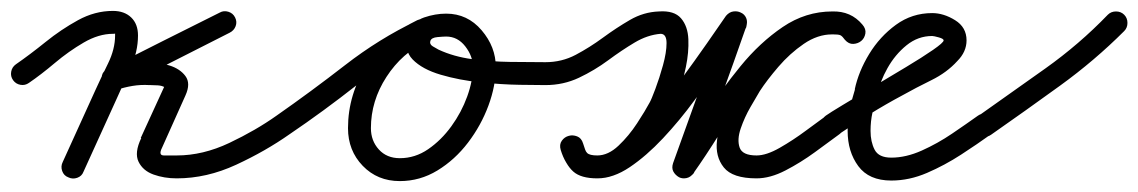

<svg xmlns="http://www.w3.org/2000/svg" viewBox="-41 -306 2087 352"><path d="M12 -154Q5 -149 -3.5 -150.5Q-12 -152 -17 -159Q-22 -166 -20.5 -174.5Q-19 -183 -12 -188Q14 -206 42.5 -229Q71 -252 102 -269Q133 -286 166 -286Q187 -286 199.5 -274Q212 -262 212 -241Q212 -211 198 -180.5Q184 -150 172 -123Q157 -90 142 -57Q127 -24 112 9Q112 9 112 9Q112 9 112 9Q109 17 100.5 20Q92 23 84 19Q76 16 73 7.5Q70 -1 74 -9Q89 -42 104 -75Q119 -108 134 -141Q144 -163 157 -189.5Q170 -216 170 -241Q170 -245 170 -244.5Q170 -244 166 -244Q140 -244 112.5 -228Q85 -212 59.5 -190.5Q34 -169 12 -154Q12 -154 12 -154Q12 -154 12 -154ZM362 -283Q369 -287 377.5 -284.5Q386 -282 390 -274Q394 -266 391 -258Q388 -250 380 -246Q278 -194 175 -142Q167 -138 160 -142.5Q153 -147 150 -155Q147 -162 149 -170Q151 -178 160 -181Q178 -187 196.5 -190Q215 -193 235 -192Q235 -192 234 -192Q233 -192 233 -192Q250 -192 269.5 -186Q289 -180 299 -166.5Q309 -153 299 -131Q299 -131 299 -131Q299 -131 299 -131Q288 -107 277.5 -83Q267 -59 256 -35Q256 -35 256 -35Q256 -35 256 -35Q249 -21 259.5 -21Q270 -21 283 -21Q331 -21 379.5 -44Q428 -67 466 -94Q473 -99 481.5 -97.5Q490 -96 495 -89Q500 -82 498.5 -73.5Q497 -65 490 -60Q446 -29 392 -4Q338 21 283 21Q260 21 240.5 14Q221 7 213 -9.5Q205 -26 218 -53Q218 -53 217 -53Q217 -53 217 -53Q228 -77 239 -101Q250 -125 261 -149Q261 -149 261 -149Q261 -149 261 -149Q261 -148 261 -146Q262 -145 261 -146Q256 -149 248.5 -149.5Q241 -150 235 -150Q235 -150 234 -150Q233 -150 233 -150Q217 -151 202 -148.5Q187 -146 172 -141Q163 -138 156 -142Q149 -146 147 -153Q144 -160 146 -168Q148 -176 157 -180Q208 -206 259 -231.5Q310 -257 362 -283Q362 -283 362 -283Q362 -283 362 -283Z M461 -65Q456 -72 457.5 -80.5Q459 -89 466 -94Q529 -138 591.5 -186.5Q654 -235 723 -268Q732 -273 740 -269Q748 -265 751 -258Q754 -251 752.5 -243Q751 -235 741 -230Q696 -209 667.5 -165Q639 -121 639 -71Q639 -48 653.5 -32Q668 -16 692 -16Q720 -16 744 -32.5Q768 -49 786.5 -74.5Q805 -100 815.5 -129Q826 -158 826 -183Q826 -203 812 -221Q798 -239 777 -239Q772 -239 761 -238Q750 -237 748 -231Q748 -231 748 -231Q748 -231 748 -231Q746 -225 752.5 -221Q759 -217 763 -215Q791 -202 825 -197.5Q859 -193 894 -192.5Q929 -192 959 -192Q968 -192 974 -186Q980 -180 980 -171Q980 -162 974 -156Q968 -150 959 -150Q945 -150 912 -150.5Q879 -151 840 -155Q801 -159 767 -169Q733 -179 715.5 -197Q698 -215 708 -245Q708 -245 708 -245Q708 -245 708 -245Q716 -267 736.5 -274Q757 -281 777 -281Q816 -281 842 -250.5Q868 -220 868 -183Q868 -149 854.5 -112.5Q841 -76 817 -44.5Q793 -13 761 6.5Q729 26 692 26Q651 26 624 -2Q597 -30 597 -71Q597 -133 632 -187.5Q667 -242 724 -269Q733 -273 740.5 -269.5Q748 -266 751 -258Q755 -251 753 -243Q751 -235 742 -231Q674 -198 613 -150Q552 -102 490 -60Q483 -55 474.5 -56.5Q466 -58 461 -65Z M938 -171Q938 -180 944 -186Q950 -192 959 -192Q989 -192 1014.5 -205.5Q1040 -219 1064.5 -237Q1089 -255 1114 -269.5Q1139 -284 1167 -285Q1195 -287 1207.5 -272.5Q1220 -258 1221 -234Q1222 -210 1216.5 -183.5Q1211 -157 1202.5 -134Q1194 -111 1187 -98Q1175 -75 1155 -47Q1135 -19 1109.5 1Q1084 21 1054 21Q1026 21 1010.5 8Q995 -5 987 -31Q985 -41 989.5 -48Q994 -55 1002 -57Q1009 -59 1017 -56Q1025 -53 1028 -43Q1032 -30 1034.5 -25.5Q1037 -21 1054 -21Q1075 -21 1100.5 -41Q1126 -61 1153.5 -92.5Q1181 -124 1207 -159.5Q1233 -195 1255 -226.5Q1277 -258 1290 -277Q1296 -284 1303.5 -285Q1311 -286 1317 -283Q1324 -280 1327 -273Q1330 -266 1327 -257Q1304 -191 1280 -125Q1256 -59 1233 7Q1230 16 1221.5 17Q1213 18 1206 14Q1198 10 1194 3Q1190 -4 1196 -12Q1221 -48 1251 -94.5Q1281 -141 1316.5 -184.5Q1352 -228 1394 -256.5Q1436 -285 1485 -285Q1519 -286 1540 -261Q1547 -253 1545.5 -244.5Q1544 -236 1538 -231Q1532 -226 1523.5 -225.5Q1515 -225 1508 -233Q1503 -240 1499.5 -241.5Q1496 -243 1485 -243Q1458 -243 1432.5 -225.5Q1407 -208 1386 -183.5Q1365 -159 1352 -139Q1346 -129 1335 -110Q1324 -91 1317 -70.5Q1310 -50 1315 -35.5Q1320 -21 1346 -21Q1364 -21 1388.5 -35Q1413 -49 1436.5 -66.5Q1460 -84 1474 -94Q1481 -99 1489.5 -97.5Q1498 -96 1503 -89Q1508 -82 1506.5 -73.5Q1505 -65 1498 -60Q1479 -46 1453 -27Q1427 -8 1399 6.5Q1371 21 1346 21Q1302 21 1286 1Q1270 -19 1273.5 -48.5Q1277 -78 1290 -108.5Q1303 -139 1317 -161Q1334 -188 1360 -217Q1386 -246 1418 -265.5Q1450 -285 1485 -285Q1519 -285 1540 -261Q1547 -253 1545.5 -244.5Q1544 -236 1538 -231Q1532 -226 1523.5 -225.5Q1515 -225 1508 -233Q1503 -240 1499.5 -242Q1496 -244 1486 -243Q1445 -243 1408 -215.5Q1371 -188 1338.5 -146.5Q1306 -105 1279 -62Q1252 -19 1230 12Q1225 19 1217.5 20.5Q1210 22 1204 19Q1197 15 1193.5 8.5Q1190 2 1193 -7Q1217 -73 1240.5 -139Q1264 -205 1288 -272Q1291 -280 1299 -281Q1307 -282 1314 -278Q1322 -274 1326 -266.5Q1330 -259 1325 -252Q1308 -229 1284 -194.5Q1260 -160 1232.5 -122.5Q1205 -85 1174.5 -52.5Q1144 -20 1113.5 0.5Q1083 21 1054 21Q1024 21 1010 8.5Q996 -4 987 -31Q984 -41 989 -48Q994 -55 1002 -57Q1009 -59 1017 -56Q1025 -53 1028 -43Q1031 -30 1035.5 -25.5Q1040 -21 1054 -21Q1074 -21 1093 -39Q1112 -57 1127 -80Q1142 -103 1150 -118Q1153 -123 1160.5 -143Q1168 -163 1174.5 -186.5Q1181 -210 1181 -227Q1181 -244 1170 -244Q1146 -242 1122.5 -228Q1099 -214 1074 -195.5Q1049 -177 1020.5 -163.5Q992 -150 959 -150Q950 -150 944 -156Q938 -162 938 -171Z M1497 -60Q1490 -55 1481.5 -56.5Q1473 -58 1468 -65Q1463 -72 1464.5 -80.5Q1466 -89 1473 -94Q1480 -99 1504 -113.5Q1528 -128 1559 -146.5Q1590 -165 1620 -183Q1650 -201 1669.5 -214.5Q1689 -228 1689 -232Q1689 -235 1680 -237.5Q1671 -240 1668 -240Q1642 -240 1621 -223Q1600 -206 1586 -181Q1572 -156 1568 -134Q1568 -134 1567 -133Q1567 -132 1567 -132Q1562 -115 1558.5 -99.5Q1555 -84 1555 -66Q1555 -46 1562.5 -31.5Q1570 -17 1593 -17Q1620 -17 1649 -30Q1678 -43 1704.5 -61Q1731 -79 1752 -94Q1759 -99 1767.5 -97.5Q1776 -96 1781 -89Q1786 -82 1784.5 -73.5Q1783 -65 1776 -60Q1751 -42 1721 -22.5Q1691 -3 1658.5 11Q1626 25 1593 25Q1552 25 1532.5 -1.5Q1513 -28 1513 -66Q1513 -87 1517 -106Q1521 -125 1527 -144Q1527 -144 1527 -143Q1526 -142 1526 -142Q1533 -175 1552.5 -207Q1572 -239 1601.5 -260.5Q1631 -282 1668 -282Q1689 -282 1710 -269Q1731 -256 1731 -232Q1731 -211 1714 -194Q1695 -173 1666.5 -159Q1638 -145 1613 -131Q1583 -115 1554 -97Q1525 -79 1497 -60Q1497 -60 1497 -60Q1497 -60 1497 -60Z M1747 -63Q1742 -71 1743.5 -79.5Q1745 -88 1752 -93Q1813 -136 1875.5 -180.5Q1938 -225 1990 -279Q1990 -279 1990 -279Q1990 -279 1990 -279Q1996 -285 2005 -285Q2014 -285 2020 -279Q2026 -273 2026 -264Q2026 -255 2020 -249Q1966 -195 1902.5 -149Q1839 -103 1776 -59Q1769 -54 1760.5 -55Q1752 -56 1747 -63Z"/></svg>

Font: FRB American Cursive Medium
Style: Italic
Weight: 500
Italic angle: -25°
Version: Version 2.0;Modular Font Editor K font №1